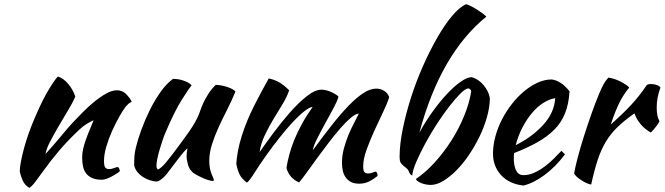

<svg xmlns="http://www.w3.org/2000/svg" viewBox="-20 -853 3195 923"><path d="M259 -485Q285 -477 308 -449.5Q331 -422 342 -389Q331 -362 308 -324Q285 -286 262 -246.5Q239 -207 220.5 -171.5Q202 -136 199 -113Q215 -130 234.5 -152.5Q254 -175 272.5 -197.5Q291 -220 307 -238.5Q323 -257 332 -266Q351 -286 377 -312.5Q403 -339 431.5 -362.5Q460 -386 489 -402.5Q518 -419 542 -419Q568 -419 585.5 -401.5Q603 -384 613 -365Q613 -363 605.5 -359.5Q598 -356 584 -340Q570 -322 552.5 -290.5Q535 -259 518.5 -222.5Q502 -186 491 -148Q480 -110 480 -79Q480 -54 486.5 -47Q493 -40 505 -40Q516 -40 528 -45Q540 -50 547 -50Q551 -48 553.5 -41.5Q556 -35 556 -30Q548 -23 537 -16Q526 -9 514 -3Q502 3 490.5 7Q479 11 470 11Q441 11 422.5 2.5Q404 -6 393.5 -20Q383 -34 379 -53.5Q375 -73 375 -95Q375 -107 377 -122Q379 -137 385 -157.5Q391 -178 402 -206.5Q413 -235 430 -275Q428 -275 403 -261Q378 -247 349 -218Q302 -173 264.5 -129Q227 -85 188 -31Q166 0 149.5 21.5Q133 43 121 50Q100 38 90 16.5Q80 -5 75 -28Q75 -47 80.5 -76Q86 -105 95.5 -140.5Q105 -176 119 -215Q133 -254 150 -293Q188 -381 219.5 -431Q251 -481 259 -485Z M909 -22Q890 -38 883.5 -62Q877 -86 877 -103Q877 -124 882 -139Q878 -139 864 -123Q850 -107 833.5 -85Q817 -63 801 -42Q785 -21 777 -11Q764 3 752.5 11Q741 19 734 20Q718 19 700.5 13.5Q683 8 667.5 -2Q652 -12 640.5 -26Q629 -40 625 -58Q625 -86 626.5 -104Q628 -122 633 -143Q642 -181 659.5 -229Q677 -277 700 -323.5Q723 -370 751.5 -410.5Q780 -451 812 -474Q821 -474 833 -472.5Q845 -471 857.5 -467Q870 -463 881.5 -457.5Q893 -452 901 -443Q892 -433 855.5 -376Q819 -319 774 -212Q769 -201 762 -180Q755 -159 748 -136Q741 -113 736.5 -91Q732 -69 732 -56Q732 -48 734.5 -44Q737 -40 739 -38Q754 -44 777 -71Q800 -98 841 -154Q851 -168 864.5 -186Q878 -204 892 -224.5Q906 -245 918.5 -267Q931 -289 939 -311Q943 -323 949.5 -339.5Q956 -356 965.5 -374Q975 -392 987.5 -410.5Q1000 -429 1017 -445Q1030 -445 1045 -442Q1060 -439 1073.5 -434.5Q1087 -430 1097 -424.5Q1107 -419 1112 -413Q1094 -369 1072 -326Q1050 -283 1031 -241.5Q1012 -200 999 -159Q986 -118 986 -79Q986 -58 989.5 -42.5Q993 -27 997 -16.5Q1001 -6 1004.5 1Q1008 8 1008 13Q1008 14 1006 16Q1005 17 1004 17Q997 17 986 14Q975 11 961.5 5.5Q948 0 934.5 -7Q921 -14 909 -22Z M1705 -307Q1689 -306 1666 -286.5Q1643 -267 1616.5 -236.5Q1590 -206 1561.5 -169Q1533 -132 1506.5 -95.5Q1480 -59 1457 -27Q1434 5 1418 24Q1396 15 1380 -2.5Q1364 -20 1357 -46Q1362 -77 1371 -110.5Q1380 -144 1394.5 -180Q1409 -216 1430.5 -255.5Q1452 -295 1483 -339Q1468 -338 1442 -317.5Q1416 -297 1386 -264.5Q1356 -232 1324 -191.5Q1292 -151 1264 -112Q1227 -60 1202.5 -21Q1178 18 1167 25Q1141 6 1131 -16Q1121 -38 1116 -65Q1117 -89 1123.5 -125Q1130 -161 1142 -199Q1165 -272 1201.5 -344Q1238 -416 1272 -476Q1300 -470 1322.5 -457Q1345 -444 1370 -419Q1360 -388 1339 -353.5Q1318 -319 1295 -281Q1272 -243 1253 -203Q1234 -163 1228 -122Q1256 -162 1294.5 -214Q1333 -266 1373.5 -312Q1414 -358 1454 -390Q1494 -422 1526 -422Q1538 -422 1552 -418Q1566 -414 1578 -408Q1590 -402 1598 -396.5Q1606 -391 1607 -388Q1602 -368 1583.5 -333.5Q1565 -299 1544 -261Q1523 -223 1505 -187.5Q1487 -152 1484 -131Q1533 -198 1576 -252.5Q1619 -307 1657 -346Q1695 -385 1727.5 -406Q1760 -427 1789 -427Q1809 -427 1826.5 -416.5Q1844 -406 1851 -386Q1842 -356 1821.5 -314Q1801 -272 1780 -225.5Q1759 -179 1742.5 -134Q1726 -89 1726 -53Q1726 -32 1732 -25.5Q1738 -19 1749 -19Q1761 -19 1771.5 -23.5Q1782 -28 1787 -28Q1793 -24 1794 -18Q1795 -12 1795 -7Q1775 9 1754 19.5Q1733 30 1707 30Q1683 30 1667.5 22Q1652 14 1642 0Q1632 -14 1628 -32Q1624 -50 1624 -71Q1624 -105 1633 -138.5Q1642 -172 1654.5 -202.5Q1667 -233 1681 -259.5Q1695 -286 1705 -307Z M1980 7Q2026 -24 2070 -72.5Q2114 -121 2150 -177.5Q2186 -234 2211 -295Q2236 -356 2245 -412Q2245 -424 2232 -428Q2218 -428 2193.5 -403.5Q2169 -379 2139.5 -341Q2110 -303 2079.5 -256Q2049 -209 2024 -162.5Q1999 -116 1981.5 -75.5Q1964 -35 1962 -10Q1952 -10 1945 -30Q1943 -35 1938 -40.5Q1933 -46 1922 -54Q1917 -58 1912 -63.5Q1907 -69 1905 -73Q1901 -81 1901 -99Q1901 -158 1916 -232Q1931 -306 1955.5 -383Q1980 -460 2013 -534.5Q2046 -609 2081.5 -671Q2117 -733 2153 -776Q2189 -819 2221 -833Q2231 -830 2245 -823Q2259 -816 2273 -807Q2287 -798 2299.5 -789Q2312 -780 2318 -773Q2208 -684 2127.5 -544.5Q2047 -405 1996 -215Q2024 -267 2059 -315.5Q2094 -364 2128.5 -401Q2163 -438 2194.5 -460Q2226 -482 2247 -482Q2263 -478 2278 -468Q2293 -458 2305 -443.5Q2317 -429 2325 -412.5Q2333 -396 2335 -378Q2334 -336 2320.5 -288.5Q2307 -241 2284.5 -195Q2262 -149 2233.5 -107Q2205 -65 2173.5 -33.5Q2142 -2 2110.5 17Q2079 36 2051 36Q2039 36 2026.5 33.5Q2014 31 2003.5 26.5Q1993 22 1986.5 17Q1980 12 1980 7Z M2718 -414Q2714 -352 2696 -307.5Q2678 -263 2644.5 -229.5Q2611 -196 2563 -169Q2515 -142 2451 -117Q2451 -111 2450.5 -104.5Q2450 -98 2450 -91Q2450 -78 2452 -64Q2454 -50 2459 -38Q2464 -26 2473 -18.5Q2482 -11 2496 -11Q2523 -11 2549 -23Q2575 -35 2598.5 -52.5Q2622 -70 2642.5 -90.5Q2663 -111 2679 -128Q2689 -119 2696 -111Q2651 -51 2597.5 -11.5Q2544 28 2496 39Q2427 31 2388.5 -11.5Q2350 -54 2350 -114Q2350 -155 2361.5 -197.5Q2373 -240 2393.5 -279.5Q2414 -319 2441.5 -354Q2469 -389 2500.5 -415Q2532 -441 2565.5 -456Q2599 -471 2632 -471Q2678 -465 2718 -414ZM2649 -381Q2622 -377 2593 -359Q2564 -341 2538.5 -311Q2513 -281 2492 -241Q2471 -201 2459 -155Q2539 -195 2592 -253.5Q2645 -312 2649 -381Z M2740 -20Q2745 -49 2757.5 -96.5Q2770 -144 2787 -197.5Q2804 -251 2823 -305Q2842 -359 2860 -402Q2873 -433 2883 -450.5Q2893 -468 2905 -480Q2919 -478 2934 -473Q2949 -468 2963 -461Q2977 -454 2988 -446.5Q2999 -439 3005 -432Q2978 -400 2957.5 -359Q2937 -318 2916 -254Q2970 -302 3011.5 -346Q3053 -390 3089 -444Q3095 -449 3110 -449Q3124 -449 3137 -444.5Q3150 -440 3155 -432Q3137 -384 3137 -337Q3137 -293 3150 -271Q3149 -265 3136.5 -248Q3124 -231 3109 -216Q3082 -230 3061 -254.5Q3040 -279 3030 -308Q2983 -275 2950 -243.5Q2917 -212 2893.5 -173.5Q2870 -135 2853.5 -85Q2837 -35 2822 34Q2813 33 2800.5 27.5Q2788 22 2775.5 14Q2763 6 2753 -3Q2743 -12 2740 -20Z"/></svg>

Font: Kaushan Script
Style: Regular
Weight: 400
Designer: Pablo Impallari
Foundry: Pablo Impallari
Version: Version 1.002